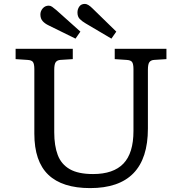

<svg xmlns="http://www.w3.org/2000/svg" viewBox="-20 -950 930 984"><path d="M442 14Q299 14 227.5 -54.5Q156 -123 156 -265V-596Q156 -622 149 -632Q142 -642 120 -643L60 -647V-700H353V-647L290 -643Q274 -642 266 -632Q258 -622 258 -592V-272Q258 -203 276 -155.5Q294 -108 337.5 -83Q381 -58 457 -58Q561 -58 612.5 -111.5Q664 -165 664 -279V-596Q664 -622 657 -632Q650 -642 628 -643L568 -647V-700H833V-647L770 -643Q754 -642 746 -632Q738 -622 738 -592V-291Q738 14 442 14ZM551 -752 419 -830Q400 -841 388.5 -853Q377 -865 377 -886Q377 -903 386.5 -916.5Q396 -930 415 -930Q431 -930 454 -907L576 -788ZM367 -752 229 -820Q210 -829 198.5 -842Q187 -855 187 -876Q187 -893 199 -907Q211 -921 230 -921Q239 -921 247.5 -915Q256 -909 269 -898L392 -788Z"/></svg>

Font: Literata 7pt
Style: Regular
Weight: 400
Designer: Latin by Veronika Burian and Jose Scaglione. Greek by Irene Vlachou. Cyrillic by Vera Evstafieva.
Foundry: TypeTogether
Version: Version 3.002